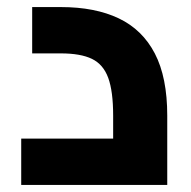

<svg xmlns="http://www.w3.org/2000/svg" viewBox="-20 -523 540 543"><path d="M40 0V-131H400L300 -45V-196Q300 -265 286 -303Q272 -341 240 -356.5Q208 -372 152 -372H71V-503H152Q249 -503 316 -471Q383 -439 418 -371.5Q453 -304 453 -196V0Z"/></svg>

Font: Cairo Play ExtraBold
Style: Regular
Weight: 800
Version: Version 3.119